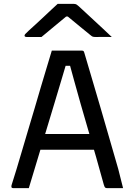

<svg xmlns="http://www.w3.org/2000/svg" viewBox="-20 -966 690 986"><path d="M148 -278H402Q414 -278 425.5 -278Q437 -278 448 -278L476 -288L486 -241L496 -197H158Q155 -197 152.5 -198.5Q150 -200 148.5 -202.5Q147 -205 147 -208ZM128 0Q108 0 87.5 0Q67 0 47 0Q44 0 41.5 -1.5Q39 -3 38.5 -6Q38 -9 39 -14Q51 -52 65 -97.5Q79 -143 94 -195Q109 -247 125.5 -301.5Q142 -356 158 -410.5Q174 -465 189.5 -518Q205 -571 219.5 -618Q234 -665 246 -706Q285 -706 327.5 -706Q370 -706 401 -706Q405 -706 407.5 -704.5Q410 -703 411 -700.5Q412 -698 413 -695Q433 -626 454.5 -554.5Q476 -483 497.5 -408.5Q519 -334 541.5 -256.5Q564 -179 587 -99Q593 -74 599.5 -49.5Q606 -25 612 0Q593 0 571 0Q549 0 529 0Q525 0 522 -1.5Q519 -3 517 -7Q515 -11 513 -18Q494 -88 473.5 -159.5Q453 -231 432.5 -300Q412 -369 394 -433Q376 -497 361 -551Q346 -605 335 -646L363 -628H294L322 -645Q310 -604 294.5 -552.5Q279 -501 260.5 -439Q242 -377 220.5 -306.5Q199 -236 176 -159Q153 -82 128 0ZM276 -946Q286 -946 302 -946Q318 -946 334.5 -946Q351 -946 360 -946Q368 -946 373.5 -942.5Q379 -939 394 -925Q402 -918 420 -901Q438 -884 461.5 -862.5Q485 -841 509 -818.5Q533 -796 554 -776Q535 -777 513 -776.5Q491 -776 473 -776Q462 -776 457 -777.5Q452 -779 444 -786Q428 -799 392 -828.5Q356 -858 304 -901L357 -881Q341 -881 325 -881Q309 -881 293 -881L345 -902Q295 -860 258 -830Q221 -800 193 -776H117Q113 -776 110.5 -777Q108 -778 107 -779.5Q106 -781 106 -783Q106 -787 110 -791.5Q114 -796 129 -810Q142 -822 161.5 -839.5Q181 -857 202.5 -877.5Q224 -898 243.5 -916Q263 -934 276 -946Z"/></svg>

Font: Recursive
Style: Regular
Weight: 400
Version: Version 1.085